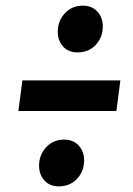

<svg xmlns="http://www.w3.org/2000/svg" viewBox="-20 -670 471 678"><path d="M118 -85Q118 -123 143 -150Q168 -177 206 -177Q239 -177 258 -156Q277 -135 277 -104Q277 -65 252 -38.5Q227 -12 188 -12Q155 -12 136.5 -33Q118 -54 118 -85ZM184 -558Q184 -596 209 -623Q234 -650 272 -650Q305 -650 324 -629Q343 -608 343 -577Q343 -538 318 -511.5Q293 -485 254 -485Q221 -485 202.5 -506Q184 -527 184 -558ZM59 -386H405L391 -278H45Z"/></svg>

Font: Fira Sans Compressed SemiBold
Style: Italic
Weight: 600
Width: 1
Italic angle: -8°
Designer: bBox Type GmbH & Carrois Corporate GbR & Edenspiekermann AG
Foundry: bBox Type GmbH & Carrois Corporate GbR & Edenspiekermann AG
Version: Version 4.301